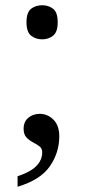

<svg xmlns="http://www.w3.org/2000/svg" viewBox="-20 -558 326 732"><path d="M47 154V114Q80 103 100.5 89.5Q121 76 131 59Q141 42 141 23Q141 8 130.5 0Q120 -8 105.5 -15.5Q91 -23 80.5 -34.5Q70 -46 70 -67Q70 -94 88 -109Q106 -124 132 -124Q161 -124 183.5 -102Q206 -80 206 -38Q206 24 170 76Q134 128 47 154ZM141 -408Q116 -408 98.5 -422Q81 -436 81 -473Q81 -511 98.5 -524.5Q116 -538 141 -538Q165 -538 182.5 -524.5Q200 -511 200 -473Q200 -436 182.5 -422Q165 -408 141 -408Z"/></svg>

Font: Noto Serif Kannada
Style: Regular
Weight: 400
Designer: Universal Thirst, Indian Type Foundry and the Monotype Design Team
Foundry: Monotype Imaging Inc.
Version: Version 2.003